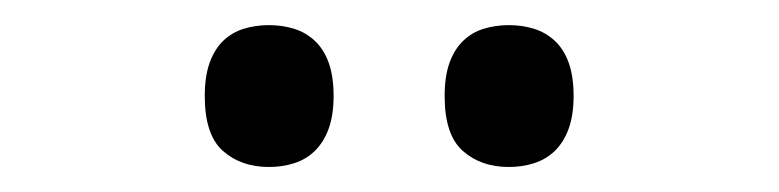

<svg xmlns="http://www.w3.org/2000/svg" viewBox="-20 -764 617 152"><path d="M142.1 -688Q142.1 -703.6 146 -714.4Q149.9 -725.1 156.7 -731.7Q163.6 -738.3 172.9 -741.2Q182.1 -744.1 192.9 -744.1Q203.6 -744.1 212.9 -741.2Q222.2 -738.3 229.2 -731.7Q236.3 -725.1 240.2 -714.4Q244.1 -703.6 244.1 -688Q244.1 -672.9 240.2 -662.1Q236.3 -651.4 229.2 -644.5Q222.2 -637.7 212.9 -634.8Q203.6 -631.8 192.9 -631.8Q170.9 -631.8 156.5 -644.5Q142.1 -657.2 142.1 -688ZM332 -688Q332 -703.6 335.9 -714.4Q339.8 -725.1 346.7 -731.7Q353.5 -738.3 362.8 -741.2Q372.1 -744.1 382.8 -744.1Q393.6 -744.1 402.8 -741.2Q412.1 -738.3 419.2 -731.7Q426.3 -725.1 430.2 -714.4Q434.1 -703.6 434.1 -688Q434.1 -672.9 430.2 -662.1Q426.3 -651.4 419.2 -644.5Q412.1 -637.7 402.8 -634.8Q393.6 -631.8 382.8 -631.8Q360.8 -631.8 346.4 -644.5Q332 -657.2 332 -688Z"/></svg>

Font: Gandom FD
Style: FD
Weight: 400
Foundry: DejaVu fonts team - Redesigned by Saber Rastikerdar - Based on Samim Font
Version: Version 0.6